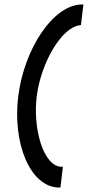

<svg xmlns="http://www.w3.org/2000/svg" viewBox="-20 -720 394 861"><path d="M246 121H251L262 28H257C175 28 126 -143 145 -290C164 -437 255 -598 339 -607L343 -608L354 -700H349C218 -700 89 -501 62 -290C35 -79 115 121 246 121Z"/></svg>

Font: Charger
Style: BdIt
Weight: 400
Designer: Jasper
Foundry: Cannot Into Space Fonts
Version: Version 0.98